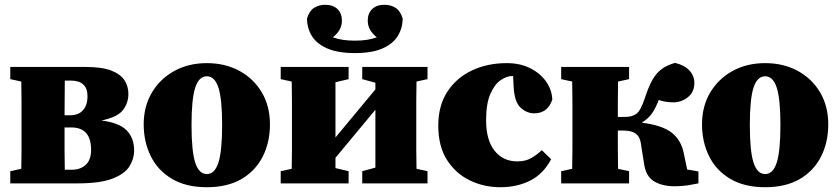

<svg xmlns="http://www.w3.org/2000/svg" viewBox="-20 -767 3506 803"><path d="M23 -436V-487H338Q406 -487 445 -472Q484 -457 500.5 -431.5Q517 -406 517 -374Q517 -337 494.5 -307Q472 -277 404 -263Q478 -254 509.5 -222Q541 -190 541 -137Q541 -103 521.5 -71.5Q502 -40 450.5 -20Q399 0 302 0H23V-51L69 -61Q70 -97 70 -138Q70 -179 70 -210V-277Q70 -308 70 -349Q70 -390 69 -426ZM250 -210Q250 -179 250 -136.5Q250 -94 251 -57H278Q317 -57 339 -78Q361 -99 361 -140Q361 -234 278 -234H250ZM276 -430H251Q251 -398 250.5 -359.5Q250 -321 250 -285H273Q309 -285 327.5 -306.5Q346 -328 346 -364Q346 -430 276 -430Z M845 16Q759 16 700 -18.5Q641 -53 611 -113Q581 -173 581 -247Q581 -322 615 -379.5Q649 -437 708.5 -470Q768 -503 845 -503Q922 -503 981.5 -470.5Q1041 -438 1075 -380.5Q1109 -323 1109 -247Q1109 -171 1078.5 -111.5Q1048 -52 989.5 -18Q931 16 845 16ZM845 -39Q878 -39 893.5 -87Q909 -135 909 -244Q909 -353 893.5 -400.5Q878 -448 845 -448Q812 -448 796.5 -400.5Q781 -353 781 -244Q781 -135 796.5 -87Q812 -39 845 -39Z M1495 -436V-487H1768V-436L1722 -426Q1721 -390 1721 -349Q1721 -308 1721 -277V-210Q1721 -179 1721 -138Q1721 -97 1722 -61L1768 -51V0H1495V-51L1550 -66V-308L1383 -107V-64L1438 -51V0H1154V-51L1200 -61Q1201 -97 1201 -138Q1201 -179 1201 -210V-277Q1201 -308 1201 -349Q1201 -390 1200 -426L1154 -436V-487H1438V-436L1383 -423V-192L1550 -393V-421ZM1464 -545Q1393 -545 1348.5 -564.5Q1304 -584 1284 -617Q1264 -650 1264 -690Q1274 -722 1294 -734.5Q1314 -747 1340 -747Q1373 -747 1391.5 -729Q1410 -711 1410 -681Q1410 -659 1399.5 -641.5Q1389 -624 1372 -611Q1391 -604 1413.5 -600.5Q1436 -597 1464 -597Q1493 -597 1515 -600.5Q1537 -604 1556 -611Q1539 -624 1528.5 -641.5Q1518 -659 1518 -681Q1518 -711 1536.5 -729Q1555 -747 1588 -747Q1614 -747 1634 -734.5Q1654 -722 1664 -690Q1664 -650 1644 -617Q1624 -584 1580 -564.5Q1536 -545 1464 -545Z M2072 16Q2004 16 1945 -12.5Q1886 -41 1849.5 -98Q1813 -155 1813 -242Q1813 -325 1851 -383.5Q1889 -442 1954 -472.5Q2019 -503 2099 -503Q2155 -503 2197 -482Q2239 -461 2263.5 -426.5Q2288 -392 2290 -351Q2271 -293 2214 -293Q2183 -293 2157 -317Q2131 -341 2128 -407L2126 -449H2122Q2099 -449 2073.5 -431.5Q2048 -414 2030.5 -373.5Q2013 -333 2013 -264Q2013 -181 2048.5 -136.5Q2084 -92 2144 -92Q2177 -92 2201 -105.5Q2225 -119 2246 -139L2285 -101Q2253 -40 2198 -12Q2143 16 2072 16Z M2674 -80 2660 -169Q2656 -196 2638.5 -208.5Q2621 -221 2585 -221H2564Q2564 -181 2564 -138.5Q2564 -96 2565 -61L2611 -51V0H2327V-51L2373 -61Q2374 -97 2374 -138Q2374 -179 2374 -210V-277Q2374 -308 2374 -349Q2374 -390 2373 -426L2327 -436V-487H2611V-436L2565 -426Q2564 -392 2564 -352Q2564 -312 2564 -278H2595Q2624 -278 2642 -291.5Q2660 -305 2677 -357Q2693 -406 2709.5 -434.5Q2726 -463 2748.5 -479Q2771 -495 2803 -504Q2842 -495 2863 -472.5Q2884 -450 2884 -420Q2884 -382 2857 -360.5Q2830 -339 2796 -339Q2762 -339 2735 -349Q2734 -345 2732 -340.5Q2730 -336 2728 -332Q2715 -301 2699.5 -283.5Q2684 -266 2664 -254Q2750 -243 2789.5 -212Q2829 -181 2840 -125L2854 -58L2901 -50V0Q2882 4 2857 8Q2832 12 2801 12Q2751 12 2716.5 -8Q2682 -28 2674 -80Z M3180 16Q3094 16 3035 -18.5Q2976 -53 2946 -113Q2916 -173 2916 -247Q2916 -322 2950 -379.5Q2984 -437 3043.5 -470Q3103 -503 3180 -503Q3257 -503 3316.5 -470.5Q3376 -438 3410 -380.5Q3444 -323 3444 -247Q3444 -171 3413.5 -111.5Q3383 -52 3324.5 -18Q3266 16 3180 16ZM3180 -39Q3213 -39 3228.5 -87Q3244 -135 3244 -244Q3244 -353 3228.5 -400.5Q3213 -448 3180 -448Q3147 -448 3131.5 -400.5Q3116 -353 3116 -244Q3116 -135 3131.5 -87Q3147 -39 3180 -39Z"/></svg>

Font: Source Serif Pro Black
Style: Regular
Weight: 900
Designer: Frank Grießhammer
Foundry: Adobe Systems Incorporated
Version: Version 3.001;hotconv 1.0.111;makeotfexe 2.5.65597